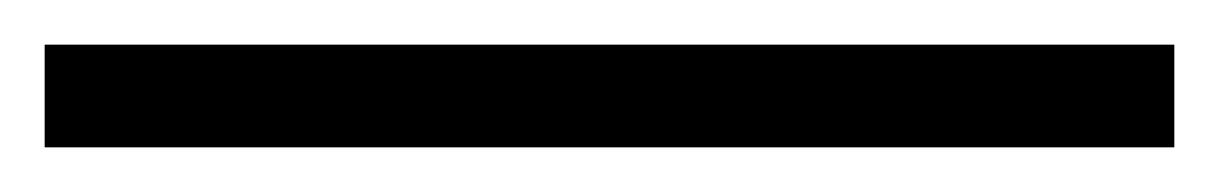

<svg xmlns="http://www.w3.org/2000/svg" viewBox="-23 -826 546 86"><path d="M503 -760H-3V-806H503Z"/></svg>

Font: Noto Sans Cham Light
Style: Regular
Weight: 300
Version: Version 2.002